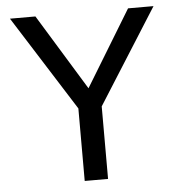

<svg xmlns="http://www.w3.org/2000/svg" viewBox="-49 -706 698 752"><g transform="rotate(-5 300.0 -329.5)"><path d="M345.7 -285.2V0H253.9V-285.2L17.6 -658.7H117.7L300.3 -360.4L481.9 -658.7H582Z"/></g></svg>

Font: Cousine
Style: Regular
Weight: 400
Monospace: yes
Designer: Steve Matteson
Foundry: Ascender Corporation
Version: Version 1.20